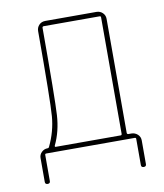

<svg xmlns="http://www.w3.org/2000/svg" viewBox="-75 -582 650 763"><g transform="rotate(-10 250.0 -200.0)"><path d="M110.4 -25.4Q108.4 -20.5 112.3 -19.5H375Q379.9 -19.5 379.9 -25.4V-495.1Q379.9 -500 375 -500H149.4Q144.5 -500 143.6 -495.1Q143.6 -208 139.6 -143.1Q135.7 -78.1 110.4 -25.4ZM45.9 110.4V13.7Q45.9 0 56.2 -9.8Q66.4 -19.5 80.1 -19.5Q85 -19.5 86.9 -24.4Q114.3 -81.1 119.1 -142.1Q124 -203.1 124 -484.4Q124 -499 133.8 -509.3Q143.6 -519.5 159.2 -519.5H365.2Q379.9 -519.5 390.1 -509.8Q400.4 -500 400.4 -485.4V-25.4Q400.4 -20.5 405.3 -19.5H418Q432.6 -19.5 443.4 -9.8Q454.1 0 454.1 14.6V110.4Q454.1 120.1 443.8 120.1Q433.6 120.1 433.6 110.4V4.9Q433.6 0 428.7 0H71.3Q66.4 0 66.4 4.9V110.4Q66.4 120.1 56.2 120.1Q45.9 120.1 45.9 110.4Z"/></g></svg>

Font: Rounded-X Mgen+ 1m thin
Style: Regular
Weight: 100
Designer: [Source Han Sans]
Ryoko NISHIZUKA  (kana & ideographs); Paul D. Hunt (Latin, Greek & Cyrillic); Wenlong ZHANG  (bopomofo
Version: Version 1.059.20150602